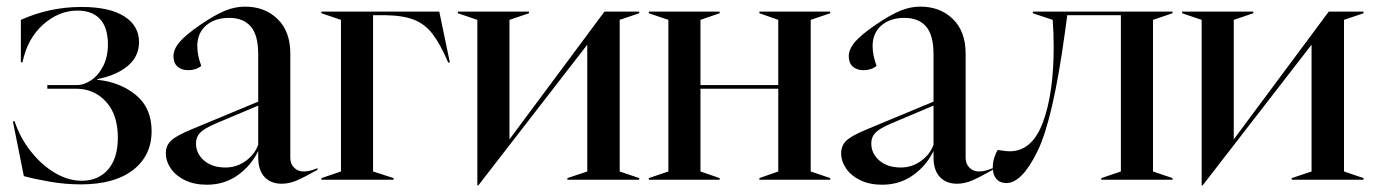

<svg xmlns="http://www.w3.org/2000/svg" viewBox="-20 -543 4153 580"><path d="M52 -11 19 -176 24 -177Q40 -128 72.5 -86.5Q105 -45 145.5 -21Q186 3 227 3Q277 3 306.5 -31Q336 -65 336 -127Q336 -197 300 -236Q264 -275 210 -275H123V-286H212Q234 -286 256 -301Q278 -316 292 -344Q306 -372 306 -409Q306 -459 282.5 -485Q259 -511 214 -511Q158 -511 110.5 -469Q63 -427 48 -355H43V-483Q130 -522 226 -522Q311 -522 355.5 -493.5Q400 -465 400 -416Q400 -372 365.5 -343.5Q331 -315 274 -304V-302Q343 -295 390.5 -256Q438 -217 438 -147Q438 -73 382 -29.5Q326 14 224 14Q178 14 131.5 6Q85 -2 52 -11Z M481 -80Q481 -103 496.5 -118Q512 -133 558 -152L760 -236V-379Q760 -437 737.5 -463Q715 -489 672 -489Q629 -489 602.5 -466Q576 -443 576 -404Q576 -376 588 -344Q572 -331 549 -331Q528 -331 516 -342Q504 -353 504 -373Q504 -394 522 -415.5Q540 -437 585 -468Q629 -498 659.5 -510.5Q690 -523 720 -523Q780 -523 818.5 -485.5Q857 -448 857 -381V-66Q857 -48 868.5 -36.5Q880 -25 897 -25Q916 -25 939 -35V-30Q900 -8 877 2Q854 12 831 12Q798 12 779 -8.5Q760 -29 760 -68V-87Q739 -43 698.5 -14Q658 15 605 15Q567 15 539 1.5Q511 -12 496 -34Q481 -56 481 -80ZM661 -37Q695 -37 722.5 -57Q750 -77 760 -106V-224L632 -170Q597 -155 584.5 -142Q572 -129 572 -110Q572 -79 596.5 -58Q621 -37 661 -37Z M951 -5 1010 -25V-483L951 -503V-508H1307L1339 -354H1334Q1310 -410 1287 -440Q1264 -470 1231.5 -483Q1199 -496 1147 -497H1107V-25L1169 -5V0H951Z M1422 -483 1363 -503V-508H1578V-503L1519 -483V-122L1806 -508H1911V-503L1852 -483V-25L1911 -5V0H1694V-5L1754 -25V-408L1425 17H1422Z M1940 -5 1999 -25V-483L1940 -503V-508H2154V-503L2096 -483V-286H2331V-483L2274 -503V-508H2488V-503L2429 -483V-25L2488 -5V0H2274V-5L2331 -25V-275H2096V-25L2154 -5V0H1940Z M2521 -80Q2521 -103 2536.5 -118Q2552 -133 2598 -152L2800 -236V-379Q2800 -437 2777.5 -463Q2755 -489 2712 -489Q2669 -489 2642.5 -466Q2616 -443 2616 -404Q2616 -376 2628 -344Q2612 -331 2589 -331Q2568 -331 2556 -342Q2544 -353 2544 -373Q2544 -394 2562 -415.5Q2580 -437 2625 -468Q2669 -498 2699.5 -510.5Q2730 -523 2760 -523Q2820 -523 2858.5 -485.5Q2897 -448 2897 -381V-66Q2897 -48 2908.5 -36.5Q2920 -25 2937 -25Q2956 -25 2979 -35V-30Q2940 -8 2917 2Q2894 12 2871 12Q2838 12 2819 -8.5Q2800 -29 2800 -68V-87Q2779 -43 2738.5 -14Q2698 15 2645 15Q2607 15 2579 1.5Q2551 -12 2536 -34Q2521 -56 2521 -80ZM2701 -37Q2735 -37 2762.5 -57Q2790 -77 2800 -106V-224L2672 -170Q2637 -155 2624.5 -142Q2612 -129 2612 -110Q2612 -79 2636.5 -58Q2661 -37 2701 -37Z M2979 -37Q2979 -52 2983.5 -66.5Q2988 -81 2994 -90Q2997 -90 3008.5 -88Q3020 -86 3030 -86Q3098 -86 3130.5 -173.5Q3163 -261 3163 -401Q3163 -444 3160 -483L3100 -503V-508H3522V-503L3463 -483V-25L3522 -5V0H3307V-5L3366 -25V-497H3204L3197 -445Q3161 -182 3114 -86Q3067 10 3020 10Q3001 10 2990 -2.5Q2979 -15 2979 -37Z M3610 -483 3551 -503V-508H3766V-503L3707 -483V-122L3994 -508H4099V-503L4040 -483V-25L4099 -5V0H3882V-5L3942 -25V-408L3613 17H3610Z"/></svg>

Font: Nyght Serif
Style: Regular
Weight: 400
Designer: Maksym Kobuzan
Version: Version 0.410;July 4, 2025;FontCreator 15.0.0.2958 64-bit